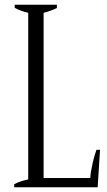

<svg xmlns="http://www.w3.org/2000/svg" viewBox="-20 -790 453 810"><path d="M40 -13C40 -13 40 0 40 0C40 0 392 0 392 0C392 0 402 -158 402 -158C402 -158 387 -158 387 -158C383 -147 377 -129 371 -102C365 -75 361 -54 361 -39C361 -39 164 -39 164 -39C164 -39 164 -736 164 -736C184 -741 203 -748 220 -756C220 -756 220 -770 220 -770C220 -770 42 -770 42 -770C42 -770 42 -757 42 -757C58 -748 77 -741 99 -736C99 -736 99 -33 99 -33C79 -29 59 -23 40 -13Z"/></svg>

Font: BUSH 25 TRIRONG
Style: Regular
Weight: 400
Designer: Katatrad Team
Foundry: CadsonDemak